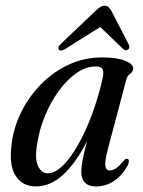

<svg xmlns="http://www.w3.org/2000/svg" viewBox="-20 -644 500 672"><path d="M357.5 -122Q346 -78 348.8 -62.8Q351.5 -47.5 364.5 -47.5Q374.5 -47.5 385.8 -54.8Q397 -62 413.5 -82Q420 -90 425.5 -88Q436 -86 427 -65Q408 -30 379.2 -10.8Q350.5 8.5 316.5 8.5Q264.5 8.5 264.5 -43.5Q264.5 -58.5 269 -83.5Q273.5 -108.5 285 -150.5Q245.5 -73.5 201 -32.5Q156.5 8.5 105.5 8.5Q58.5 8.5 34.5 -29Q10.5 -66.5 21 -142Q28 -198.5 54.5 -252Q81 -305.5 123.2 -348.8Q165.5 -392 220 -417.5Q274.5 -443 338 -443Q390 -443 418.5 -431.2Q447 -419.5 446 -404Q445 -392 435.5 -385.8Q426 -379.5 422 -365.5ZM110 -139.5Q101 -88 113.2 -62.8Q125.5 -37.5 147 -37.5Q173 -37.5 200.8 -65.2Q228.5 -93 255 -140.2Q281.5 -187.5 303.5 -247.8Q325.5 -308 340 -373Q343.5 -392 338.8 -401.8Q334 -411.5 315 -411.5Q281 -411.5 248 -388.5Q215 -365.5 186.5 -326.8Q158 -288 137.8 -239.5Q117.5 -191 110 -139.5ZM208 -472.5Q192 -463 186 -470.5Q180.5 -478.5 192 -489.5L315 -606.5Q324 -615 331 -619.5Q338 -624 346.5 -624Q360.5 -624 369.5 -606.5L430.5 -488.5Q436.5 -477 428 -470.5Q419.5 -464.5 410 -473.5L331 -549.5Z"/></svg>

Font: Fraunces 144pt S050
Style: Italic
Weight: 400
Italic angle: -16°
Version: Version 1.000; ttfautohint (v1.8.3)